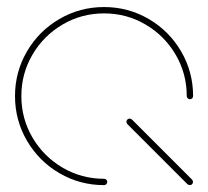

<svg xmlns="http://www.w3.org/2000/svg" viewBox="-20 -539 606 559"><path d="M541.9 -9.3Q541.9 -5.6 539.3 -2.8Q536.7 0 532.6 0Q529.3 0 525.9 -2.6L350.7 -177.8Q348.1 -181.1 348.1 -184.4Q348.1 -188.5 350.9 -191.1Q353.7 -193.7 357.4 -193.7Q360.7 -193.7 364.1 -191.1L539.3 -15.9Q541.9 -12.6 541.9 -9.3ZM292.2 -9.3Q292.2 -5.6 289.6 -2.8Q287 0 283 0Q212.6 0 153 -34.8Q93.3 -69.6 58.5 -129.3Q23.7 -188.9 23.7 -259.3Q23.7 -329.6 58.5 -389.3Q93.3 -448.9 153 -483.7Q212.6 -518.5 283 -518.5Q353.3 -518.5 413 -483.7Q472.6 -448.9 507.4 -389.3Q542.2 -329.6 542.2 -259.3Q542.2 -255.6 539.6 -252.8Q537 -250 533 -250Q529.3 -250 526.5 -252.8Q523.7 -255.6 523.7 -259.3Q523.7 -324.8 491.3 -380Q458.9 -435.2 403.7 -467.6Q348.5 -500 283 -500Q217.4 -500 162.2 -467.6Q107 -435.2 74.6 -380Q42.2 -324.8 42.2 -259.3Q42.2 -193.7 74.6 -138.5Q107 -83.3 162.2 -50.9Q217.4 -18.5 283 -18.5Q287 -18.5 289.6 -15.9Q292.2 -13.3 292.2 -9.3Z"/></svg>

Font: 26F Galaxy Sans Hairline
Style: Regular
Weight: 50
Designer: C₂₉H₂₅N₃O₅
Version: Version 1.100